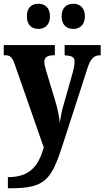

<svg xmlns="http://www.w3.org/2000/svg" viewBox="-22 -776 556 1022"><path d="M369 -622C398 -622 430 -640 430 -689C430 -739 398 -756 369 -756C336 -756 306 -739 306 -689C306 -640 336 -622 369 -622ZM182 -622C213 -622 244 -640 244 -689C244 -739 213 -756 182 -756C150 -756 121 -739 121 -689C121 -640 150 -622 182 -622ZM20 167V226H38C219 226 252 179 311 -3L443 -411C459 -463 478 -481 510 -482H514V-536H322V-482L326 -481C361 -479 375 -473 375 -447C375 -433 370 -407 366 -393L313 -206C306 -181 301 -154 296 -122C294 -149 286 -193 272 -239L224 -398C218 -417 214 -434 214 -448C214 -469 228 -482 266 -482H270V-536H-2V-482H3C30 -482 42 -475 56 -435L211 9C184 102 142 167 20 167Z"/></svg>

Font: Noto Serif Khmer Condensed ExtraBold
Style: Regular
Weight: 800
Width: 3
Designer: Danh Hong and the Monotype Design Team
Foundry: Monotype Imaging Inc.
Version: Version 2.004